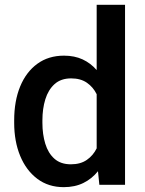

<svg xmlns="http://www.w3.org/2000/svg" viewBox="-20 -770 603 800"><path d="M39.1 -258.3V-268.6Q39.1 -349.1 64 -409.7Q88.9 -470.2 135.5 -504.2Q182.1 -538.1 246.6 -538.1Q290.5 -538.1 324.2 -522.5Q357.9 -506.8 382.8 -478V-750H501V0H394L388.2 -56.6Q362.8 -24.9 327.4 -7.6Q292 9.8 245.6 9.8Q181.6 9.8 135.3 -25.1Q88.9 -60.1 64 -120.6Q39.1 -181.2 39.1 -258.3ZM156.7 -268.6V-258.3Q156.7 -210.4 168.7 -171.1Q180.7 -131.8 206.8 -108.6Q232.9 -85.4 275.4 -85.4Q315.4 -85.4 341.8 -103.8Q368.2 -122.1 382.8 -151.9V-377.4Q368.2 -407.2 342 -425.3Q315.9 -443.4 276.4 -443.4Q233.9 -443.4 207.5 -419.7Q181.2 -396 168.9 -356.4Q156.7 -316.9 156.7 -268.6Z"/></svg>

Font: Vazirmatn RD UI Medium
Style: Regular
Weight: 500
Designer: Saber Rastikerdar
Foundry: Saber Rastikerdar
Version: Version 33.003